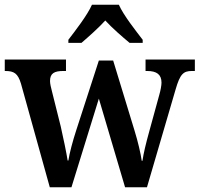

<svg xmlns="http://www.w3.org/2000/svg" viewBox="-21 -786 838 806"><path d="M266 -619V-606H321C350 -631 393 -669 421 -700C449 -669 493 -631 523 -606H578V-619C549 -657 498 -721 478 -766H365C345 -721 295 -657 266 -619ZM67 -435 188 0H279L394 -372L504 0H596L716 -410C735 -476 749 -488 785 -488H797V-536H590V-488H597C637 -488 657 -473 657 -439C657 -428 653 -406 648 -389L606 -236C591 -182 582 -144 577 -111H574C570 -140 558 -192 544 -237L454 -532H394L299 -239C284 -193 271 -144 266 -112H263C258 -144 245 -207 234 -255L197 -403C193 -418 189 -435 189 -446C189 -479 208 -488 245 -488H256V-536H-1V-488H1C38 -488 54 -478 67 -435Z"/></svg>

Font: Noto Serif Armenian SemiCondensed SemiBold
Style: Regular
Weight: 600
Width: 4
Designer: Monotype Design Team
Foundry: Monotype Imaging Inc.
Version: Version 2.008